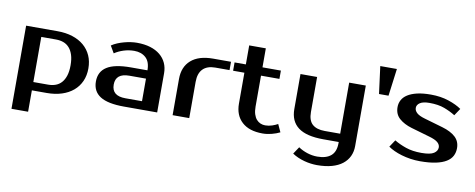

<svg xmlns="http://www.w3.org/2000/svg" viewBox="-72 -1046 3940 1592"><g transform="rotate(10 1897.5 -250.0)"><path d="M210 -450V-70H335Q369 -70 397.5 -80.5Q426 -91 446.5 -114Q467 -137 478.5 -173Q490 -209 490 -260Q490 -311 478.5 -347Q467 -383 446.5 -406Q426 -429 397.5 -439.5Q369 -450 335 -450ZM335 -520Q404 -520 460.5 -502Q517 -484 557 -450Q597 -416 618.5 -368Q640 -320 640 -260Q640 -200 618.5 -152Q597 -104 557 -70Q517 -36 460.5 -18Q404 0 335 0H210V180H70V-520Z M870 -165Q870 -70 985 -70H1125V-260H985Q870 -260 870 -165ZM1125 -330Q1125 -402 1087.5 -436Q1050 -470 990 -470Q945 -470 902 -456.5Q859 -443 825 -420L790 -480Q812 -495 838.5 -506Q865 -517 893 -524.5Q921 -532 948.5 -536Q976 -540 1000 -540Q1064 -540 1113 -525Q1162 -510 1196 -482Q1230 -454 1247.5 -415.5Q1265 -377 1265 -330V0H985Q849 0 784.5 -41Q720 -82 720 -165Q720 -248 784.5 -289Q849 -330 985 -330Z M1795 -450H1675Q1607 -450 1571 -413.5Q1535 -377 1535 -305V0H1395V-305Q1395 -407 1459.5 -463.5Q1524 -520 1645 -520H1795Z M1920 -450H1825V-520H1920V-680H2060V-520H2215V-450H2060V-190Q2060 -152 2068.5 -125.5Q2077 -99 2091.5 -82.5Q2106 -66 2125 -58Q2144 -50 2165 -50Q2195 -50 2223 -59.5Q2251 -69 2270 -80L2300 -15Q2270 0 2231.5 10Q2193 20 2155 20Q2042 20 1981 -36Q1920 -92 1920 -190Z M2790 -20H2660Q2517 -20 2448.5 -71.5Q2380 -123 2380 -225V-520H2520V-225Q2520 -153 2556 -121.5Q2592 -90 2660 -90H2790V-520H2930V-10Q2930 37 2912 75.5Q2894 114 2858.5 142Q2823 170 2769.5 185Q2716 200 2645 200Q2621 200 2593.5 196.5Q2566 193 2538 185.5Q2510 178 2483.5 166.5Q2457 155 2435 140L2475 80Q2509 103 2551 116.5Q2593 130 2635 130Q2710 130 2750 96Q2790 62 2790 -10Z M3050 -470 3020 -700H3160L3130 -470Z M3370 -410Q3370 -387 3390.5 -368Q3411 -349 3460 -335L3615 -290Q3687 -269 3726 -233Q3765 -197 3765 -140Q3765 -104 3750 -74.5Q3735 -45 3701 -24Q3667 -3 3613 8.5Q3559 20 3480 20Q3439 20 3399.5 14Q3360 8 3324.5 -2.5Q3289 -13 3260 -26.5Q3231 -40 3210 -55L3250 -115Q3292 -89 3348.5 -69.5Q3405 -50 3480 -50Q3555 -50 3585 -70Q3615 -90 3615 -120Q3615 -143 3594 -161.5Q3573 -180 3520 -195L3365 -240Q3301 -259 3260.5 -294.5Q3220 -330 3220 -390Q3220 -422 3234.5 -449.5Q3249 -477 3280 -497Q3311 -517 3359 -528.5Q3407 -540 3475 -540Q3558 -540 3625.5 -517.5Q3693 -495 3735 -465L3695 -405Q3654 -431 3602 -450.5Q3550 -470 3475 -470Q3422 -470 3396 -453Q3370 -436 3370 -410Z"/></g></svg>

Font: Prosto One
Style: Regular
Weight: 400
Designer: Pavel Emelyanov and Jovanny lemonad
Foundry: Pavel Emelyanov and Jovanny Lemonad
Version: Version 1.001